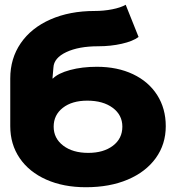

<svg xmlns="http://www.w3.org/2000/svg" viewBox="-20 -772 728 805"><path d="M23 -243V-443Q23 -527 67 -591Q111 -655 191.5 -690.5Q272 -726 377 -726Q415 -726 450.5 -733Q486 -740 507 -752L561 -617Q537 -599 490.5 -588.5Q444 -578 392 -578Q310 -578 258 -553.5Q206 -529 204 -489L200 -443H202Q224 -465 274 -478.5Q324 -492 386 -492Q472 -492 537.5 -461Q603 -430 639 -373.5Q675 -317 675 -243Q675 -167 633 -109Q591 -51 515.5 -19Q440 13 340 13Q246 13 174 -19Q102 -51 62.5 -109Q23 -167 23 -243ZM350 -131Q414 -131 453.5 -161Q493 -191 493 -241Q493 -290 452.5 -320Q412 -350 346 -350Q282 -350 243.5 -320Q205 -290 205 -241Q205 -192 245 -161.5Q285 -131 350 -131Z"/></svg>

Font: Non Bureau Extended
Style: Bold
Weight: 700
Width: 7
Designer: Jona Saucedo
Foundry: Non Foundry
Version: Version 1.000; ttfautohint (v1.8.4)